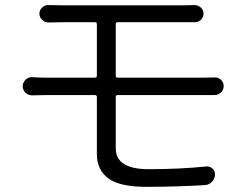

<svg xmlns="http://www.w3.org/2000/svg" viewBox="-20 -723 968 754"><path d="M779.3 -349.6H441.4Q434.6 -349.6 434.6 -342.8V-140.6Q434.6 -58.6 563.5 -58.6Q686.5 -58.6 790 -69.3Q804.7 -70.3 814.9 -60.5Q825.2 -50.8 824.2 -36.1Q823.2 -20.5 812 -8.8Q800.8 2.9 785.2 3.9Q669.9 10.7 553.7 10.7Q450.2 10.7 405.3 -22.5Q360.4 -55.7 360.4 -118.2V-342.8Q360.4 -349.6 352.5 -349.6H161.1Q135.7 -349.6 106.4 -348.6Q90.8 -348.6 80.1 -358.9Q69.3 -369.1 69.3 -384.3Q69.3 -399.4 80.6 -410.2Q91.8 -420.9 106.4 -419.9Q138.7 -418 161.1 -418H352.5Q360.4 -418 360.4 -425.8V-628.9Q360.4 -635.7 352.5 -635.7H224.6Q198.2 -635.7 170.9 -634.8Q156.2 -634.8 145.5 -645Q134.8 -655.3 134.8 -669.4Q134.8 -683.6 145.5 -693.4Q155.3 -703.1 168.9 -703.1Q169.9 -703.1 170.9 -703.1Q195.3 -702.1 224.6 -702.1H698.2Q723.6 -702.1 744.1 -703.1Q757.8 -703.1 768.6 -693.4Q779.3 -683.6 779.3 -669.9Q779.3 -655.3 768.6 -645Q757.8 -634.8 744.1 -635.7Q721.7 -635.7 698.2 -635.7H441.4Q434.6 -635.7 434.6 -628.9V-425.8Q434.6 -418 441.4 -418H777.3Q796.9 -418 822.3 -418.9Q836.9 -419.9 847.7 -409.7Q858.4 -399.4 858.4 -384.8Q858.4 -370.1 847.7 -359.9Q836.9 -349.6 821.3 -349.6Q806.6 -349.6 779.3 -349.6Z"/></svg>

Font: Gen Jyuu Gothic P Normal
Style: Regular
Weight: 300
Designer: [Source Han Sans]
Ryoko NISHIZUKA  (kana & ideographs); Paul D. Hunt (Latin, Greek & Cyrillic); Wenlong ZHANG  (bopomofo
Version: Version 1.002.20150607